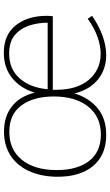

<svg xmlns="http://www.w3.org/2000/svg" viewBox="195 -765 577 1007"><g transform="rotate(-90 483.5 -261.5)"><path d="M279 7Q173 7 115.5 -63Q58 -133 60 -256Q62 -339 91 -400.5Q120 -462 172.5 -495.5Q225 -529 297 -529Q376 -529 429 -487.5Q482 -446 501 -368Q524 -443 578 -486.5Q632 -530 710 -530Q805 -530 854.5 -467Q904 -404 904 -305Q904 -298 903.5 -291.5Q903 -285 902 -273H516V-257Q516 -145 569 -83.5Q622 -22 705 -22Q746 -22 793 -38.5Q840 -55 889 -90L904 -67Q850 -30 797.5 -11.5Q745 7 698 7Q624 7 570.5 -36Q517 -79 497 -159Q474 -84 420 -38.5Q366 7 279 7ZM706 -502Q624 -502 575.5 -446.5Q527 -391 519 -300H868Q868 -352 852.5 -398Q837 -444 802 -473Q767 -502 706 -502ZM281 -21Q375 -21 428 -87.5Q481 -154 481 -268Q481 -373 434.5 -437Q388 -501 297 -501Q203 -502 149 -435.5Q95 -369 95 -252Q95 -145 142.5 -83Q190 -21 281 -21Z"/></g></svg>

Font: Bitter ExtraLight
Style: Regular
Weight: 200
Designer: Sol Matas, and Bitter project Authors
Foundry: Sol Matas
Version: Version 2.001